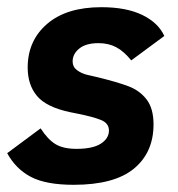

<svg xmlns="http://www.w3.org/2000/svg" viewBox="-20 -502 496 534"><path d="M0 -76 93 -145Q113 -114 134.5 -101Q156 -88 193 -88Q238 -88 260.5 -102.5Q283 -117 283 -139Q283 -159 261.5 -168Q240 -177 195 -186L175 -190Q109 -204 83 -235Q57 -266 57 -314Q57 -389 111 -435.5Q165 -482 262 -482Q331 -482 375.5 -460.5Q420 -439 437 -402L345 -334Q325 -359 303.5 -370.5Q282 -382 254 -382Q219 -382 200.5 -367Q182 -352 182 -331Q182 -316 194 -307Q206 -298 222 -294Q238 -290 248 -288Q306 -274 337.5 -262Q369 -250 388 -225Q407 -200 407 -156Q407 -78 352.5 -33Q298 12 185 12Q108 12 66 -10Q24 -32 0 -76Z"/></svg>

Font: KoHo
Style: Bold Italic
Weight: 700
Italic angle: -10°
Version: Version 1.000; ttfautohint (v1.6)